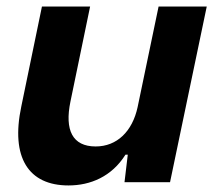

<svg xmlns="http://www.w3.org/2000/svg" viewBox="-20 -556 658 586"><path d="M189 10C256 10 321 -17 363 -84H370L360 0H499L611 -536H464L400 -229C384 -155 337 -109 272 -109C201 -109 177 -159 195 -246L255 -536H108L45 -231C12 -75 67 10 189 10Z"/></svg>

Font: Mona Sans
Style: Bold Italic
Weight: 700
Italic angle: -11.7°
Designer: Deni Anggara
Foundry: GitHub
Version: Version 2.000;Glyphs 3.2.3 (3260)